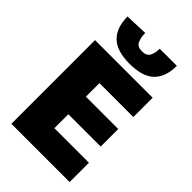

<svg xmlns="http://www.w3.org/2000/svg" viewBox="-279 -1057 1157 1157"><g transform="rotate(45 299.0 -479.0)"><path d="M57.5 0V-713H548.5V-548.5H259.5V-433H535V-283.5H259.5V-164.5H554V0ZM305 -759Q196.5 -759 146.2 -807.8Q96 -856.5 95 -952L241 -957.5Q241 -917.5 253.5 -891.2Q266 -865 305 -865Q344.5 -865 357.2 -890.5Q370 -916 370 -952H516Q515.5 -856.5 465.2 -807.8Q415 -759 305 -759Z"/></g></svg>

Font: Commissioner ExtraBold
Style: Regular
Weight: 800
Designer: Kostas Bartsokas
Foundry: Kostas Bartsokas
Version: Version 1.000; ttfautohint (v1.8.3)